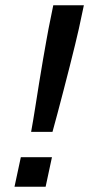

<svg xmlns="http://www.w3.org/2000/svg" viewBox="-20 -708 338 728"><path d="M98 -208Q106 -252 113.5 -300Q121 -348 128.5 -394.5Q136 -441 143 -481.5Q150 -522 155.5 -552.5Q161 -583 164 -599L182 -688H298L279 -599Q274 -577 265 -539.5Q256 -502 244.5 -457Q233 -412 221 -365.5Q209 -319 198 -278Q187 -237 179 -208ZM35 0 59 -112H177L153 0Z"/></svg>

Font: Saira SemiExpanded Medium
Style: Italic
Weight: 500
Width: 6
Italic angle: -12°
Designer: Hector Gatti with collaboration of the Omnibus-Type team
Foundry: Omnibus-Type
Version: Version 1.101